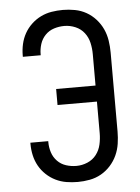

<svg xmlns="http://www.w3.org/2000/svg" viewBox="-53 -785 607 835"><g transform="rotate(-5 250.0 -367.5)"><path d="M253 8Q228 8 203.5 4Q179 0 156.5 -11Q134 -22 115.5 -39.5Q97 -57 85 -78.5Q73 -100 67.5 -124.5Q62 -149 62 -174V-180H140V-176Q140 -153 147 -131Q154 -109 170 -92.5Q186 -76 208 -69Q230 -62 253 -62Q278 -62 301.5 -72Q325 -82 340 -101.5Q355 -121 360.5 -145.5Q366 -170 366 -195V-333H194V-403H366V-540Q366 -565 360.5 -589.5Q355 -614 340 -633.5Q325 -653 301.5 -663Q278 -673 253 -673Q230 -673 208 -666Q186 -659 170 -642.5Q154 -626 147 -604Q140 -582 140 -559V-555H62V-561Q62 -586 67.5 -610.5Q73 -635 85 -656.5Q97 -678 115.5 -695.5Q134 -713 156.5 -724Q179 -735 203.5 -739Q228 -743 253 -743Q279 -743 305.5 -738Q332 -733 355 -720Q378 -707 396 -687Q414 -667 425 -643Q436 -619 440 -592.5Q444 -566 444 -540V-195Q444 -169 440 -142.5Q436 -116 425 -92Q414 -68 396 -48Q378 -28 355 -15Q332 -2 305.5 3Q279 8 253 8Z"/></g></svg>

Font: Moesevka
Style: Regular
Weight: 400
Monospace: yes
Designer: Belleve Invis
Foundry: Belleve Invis
Version: Version 32.5.0; ttfautohint (v1.8.4)